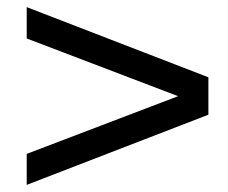

<svg xmlns="http://www.w3.org/2000/svg" viewBox="-20 -524 640 539"><path d="M55 -5V-92L480 -254L55 -416V-504L565 -307V-202Z"/></svg>

Font: Chivo Mono
Style: Regular
Weight: 400
Monospace: yes
Designer: Hector Gatti
Foundry: Omnibus-Type
Version: Version 1.008; ttfautohint (v1.8.4.7-5d5b)